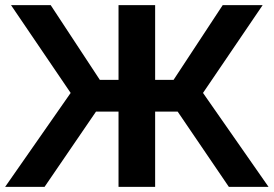

<svg xmlns="http://www.w3.org/2000/svg" viewBox="-29 -730 1069 750"><path d="M247 -367 14 -710H169L361 -418H434V-710H577V-418H649L841 -710H997L764 -367L1020 0H865L665 -294H577V0H434V-294H346L145 0H-9Z"/></svg>

Font: IngvarSans
Style: Bold
Weight: 700
Version: Version 3.000